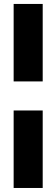

<svg xmlns="http://www.w3.org/2000/svg" viewBox="-20 -850 284 968"><path d="M195.3 -293V97.7H48.8V-293ZM48.8 -439.5V-830.1H195.3V-439.5Z"/></svg>

Font: Audex
Style: Regular
Weight: 400
Designer: GGBotNet
Foundry: GGBotNet
Version: 1.00